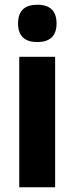

<svg xmlns="http://www.w3.org/2000/svg" viewBox="-20 -788 314 808"><path d="M137 -768C85 -768 56 -744 56 -689C56 -635 86 -611 137 -611C188 -611 218 -635 218 -689C218 -743 190 -768 137 -768ZM212 -549H61V0H212Z"/></svg>

Font: Noto Sans Sinhala UI Condensed ExtraBold
Style: Regular
Weight: 800
Width: 3
Designer: Jelle Bosma - Monotype Design Team
Foundry: Monotype Imaging Inc.
Version: Version 2.006